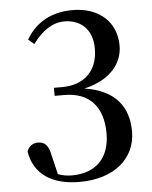

<svg xmlns="http://www.w3.org/2000/svg" viewBox="-54 -796 679 856"><g transform="rotate(-5 285.5 -368.0)"><path d="M228 -413H190V-377H233C347 -377 406 -308 406 -190C406 -82 345 -17 236 -17C213 -17 193 -21 174 -28L154 -112C145 -160 127 -176 97 -176C76 -176 56 -164 48 -140C65 -39 142 15 269 15C420 15 520 -66 520 -189C520 -298 463 -377 325 -398C444 -425 498 -497 498 -575C498 -678 424 -751 302 -751C191 -751 128 -696 94 -637L120 -615C162 -672 209 -704 262 -704C326 -704 387 -666 387 -571C387 -469 322 -413 228 -413Z"/></g></svg>

Font: GenKiMin2 TW SB
Style: Regular
Weight: 600
Version: Version 2.100;PS 2.1;hotconv 16.6.51;makeotf.lib2.5.65220 DE